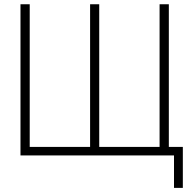

<svg xmlns="http://www.w3.org/2000/svg" viewBox="-20 -748 917 924"><path d="M78.6 -727.5H123V-41H413.6V-727.5H457.5V-41H748V-727.5H792.5V0H78.6ZM817.4 156.2V0H770V-41H859.9V156.2Z"/></svg>

Font: Inter Display ExtraLight
Style: Regular
Weight: 200
Designer: Rasmus Andersson
Foundry: rsms
Version: Version 4.000;git-a52131595